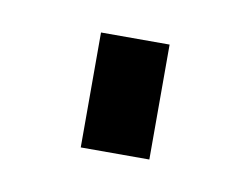

<svg xmlns="http://www.w3.org/2000/svg" viewBox="-32 -409 267 204"><g transform="rotate(10 101.0 -307.0)"><path d="M138 -245V-369H64V-245Z"/></g></svg>

Font: Raleway Med
Style: Regular
Weight: 500
Designer: Matt McInerney, Pablo Impallari, Rodrigo Fuenzalida
Foundry: Matt McInerney, Pablo Impallari, Rodrigo Fuenzalida
Version: Version 3.00 July 28, 2015